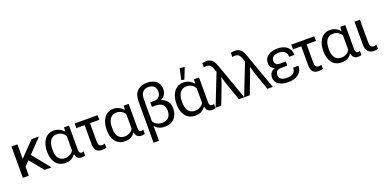

<svg xmlns="http://www.w3.org/2000/svg" viewBox="-8 -1859 6220 3105"><g transform="rotate(-20 3102.0 -306.0)"><path d="M547.9 -539.1H418.9L176.8 -288.6V-539.1H74.7V0H176.8V-153.3L256.3 -236.3L449.7 0H569.3L322.3 -304.7Z M805.7 9.8C884.3 9.8 936.5 -16.6 976.1 -73.7H983.9C994.1 -10.3 1033.2 15.1 1085.9 15.1C1102.1 15.1 1130.4 13.2 1144.5 5.9V-64.5C1134.3 -60.5 1124.5 -58.1 1114.7 -58.1C1076.7 -58.1 1064.9 -81.5 1064.9 -124.5V-539.1H978.5L976.6 -473.6H966.8C930.7 -517.6 870.1 -548.8 804.7 -548.8C649.9 -548.8 586.9 -407.2 586.9 -271.5V-256.3C586.9 -119.6 649.4 9.8 805.7 9.8ZM829.6 -64.9C721.7 -64.9 681.2 -145.5 681.2 -252V-277.3C681.2 -382.8 722.2 -475.1 827.6 -475.1C899.9 -475.1 951.7 -436 972.7 -390.6V-149.4C957.5 -104.5 893.1 -64.9 829.6 -64.9Z M1162.6 -459H1304.7V-138.2C1304.7 -33.7 1345.7 14.2 1433.1 14.2C1457.5 14.2 1493.7 9.8 1509.3 2.4V-67.9C1495.6 -62.5 1479.5 -59.1 1463.9 -59.1C1415 -59.1 1397 -89.4 1397 -144.5V-459H1557.1V-539.1H1162.6Z M1832 9.8C1910.6 9.8 1962.9 -16.6 2002.4 -73.7H2010.3C2020.5 -10.3 2059.6 15.1 2112.3 15.1C2128.4 15.1 2156.7 13.2 2170.9 5.9V-64.5C2160.6 -60.5 2150.9 -58.1 2141.1 -58.1C2103 -58.1 2091.3 -81.5 2091.3 -124.5V-539.1H2004.9L2002.9 -473.6H1993.2C1957 -517.6 1896.5 -548.8 1831.1 -548.8C1676.3 -548.8 1613.3 -407.2 1613.3 -271.5V-256.3C1613.3 -119.6 1675.8 9.8 1832 9.8ZM1856 -64.9C1748 -64.9 1707.5 -145.5 1707.5 -252V-277.3C1707.5 -382.8 1748.5 -475.1 1854 -475.1C1926.3 -475.1 1978 -436 1999 -390.6V-149.4C1983.9 -104.5 1919.4 -64.9 1856 -64.9Z M2254.9 189.9H2348.1V-66.4C2389.6 -14.6 2451.2 9.8 2519 9.8C2662.6 9.8 2744.1 -86.9 2744.1 -226.1C2744.1 -332.5 2689 -384.8 2602.5 -419.4C2657.7 -438 2700.2 -498 2700.2 -573.2C2700.2 -693.8 2608.9 -759.3 2484.9 -759.3C2342.3 -759.3 2254.9 -681.6 2254.9 -519ZM2498.5 -64.9C2418.9 -64.9 2367.7 -105 2348.1 -149.4V-522.5C2348.1 -621.6 2387.2 -686 2483.9 -686C2565.9 -686 2610.8 -637.7 2610.8 -564.9C2610.8 -479.5 2561 -442.4 2489.3 -442.4H2428.2V-364.3H2492.2C2584.5 -364.3 2647.5 -326.7 2647.5 -216.3C2647.5 -126 2598.6 -64.9 2498.5 -64.9Z M3041.5 9.8C3121.6 9.8 3175.3 -17.1 3215.8 -75.7H3223.6C3234.4 -10.7 3274.4 15.6 3328.1 15.6C3344.7 15.6 3373.5 13.7 3388.2 5.9V-65.9C3377.9 -62 3367.7 -59.6 3357.9 -59.6C3318.8 -59.6 3306.6 -83.5 3306.6 -127.4V-551.8H3218.3L3216.3 -484.9H3206.1C3169.4 -529.8 3107.4 -562 3040 -562C2881.8 -562 2817.4 -417 2817.4 -277.8V-262.7C2817.4 -122.6 2881.3 9.8 3041.5 9.8ZM3071.8 -597.7 3147.5 -788.6 3064.5 -801.8 3022.5 -610.4ZM3065.9 -66.4C2955.1 -66.4 2913.6 -148.9 2913.6 -257.8V-284.2C2913.6 -392.1 2955.6 -486.3 3064 -486.3C3137.7 -486.3 3190.9 -446.3 3212.4 -399.9V-152.8C3196.8 -106.9 3130.9 -66.4 3065.9 -66.4Z M3391.6 0H3488.8L3614.7 -330.1C3625 -358.9 3635.7 -394 3644 -423.8H3651.9C3659.7 -395 3668.9 -359.9 3677.2 -331.5L3792.5 0H3885.3L3668 -609.4C3638.2 -694.3 3604 -759.3 3505.4 -759.3C3482.4 -759.3 3457 -757.3 3435.5 -748.5V-676.8C3448.2 -680.7 3464.4 -683.1 3481 -683.1C3546.4 -683.1 3565.9 -645 3585 -592.3L3604 -540Z M3882.3 0H3979.5L4105.5 -330.1C4115.7 -358.9 4126.5 -394 4134.8 -423.8H4142.6C4150.4 -395 4159.7 -359.9 4168 -331.5L4283.2 0H4376L4158.7 -609.4C4128.9 -694.3 4094.7 -759.3 3996.1 -759.3C3973.1 -759.3 3947.8 -757.3 3926.3 -748.5V-676.8C3939 -680.7 3955.1 -683.1 3971.7 -683.1C4037.1 -683.1 4056.6 -645 4075.7 -592.3L4094.7 -540Z M4637.7 14.6C4783.2 14.6 4881.8 -52.2 4882.3 -179.7H4792C4788.6 -91.8 4738.3 -58.6 4640.1 -58.6C4558.1 -58.6 4509.8 -90.8 4509.8 -151.9C4509.8 -216.8 4552.2 -242.7 4615.2 -242.7H4713.4V-314L4615.2 -313.5C4566.9 -313 4526.9 -334.5 4526.9 -391.1C4526.9 -452.1 4572.3 -487.3 4658.2 -487.3C4744.1 -487.3 4789.1 -441.9 4792 -366.7H4881.8C4878.4 -498.5 4781.7 -557.6 4659.2 -557.6C4536.6 -557.6 4432.1 -507.8 4432.1 -392.1C4432.1 -324.7 4461.9 -293 4512.2 -273.9C4455.1 -256.3 4414.6 -214.4 4414.6 -147C4414.6 -35.2 4517.1 14.6 4637.7 14.6Z M4890.6 -459H5032.7V-138.2C5032.7 -33.7 5073.7 14.2 5161.1 14.2C5185.5 14.2 5221.7 9.8 5237.3 2.4V-67.9C5223.6 -62.5 5207.5 -59.1 5191.9 -59.1C5143.1 -59.1 5125 -89.4 5125 -144.5V-459H5285.2V-539.1H4890.6Z M5560.1 9.8C5638.7 9.8 5690.9 -16.6 5730.5 -73.7H5738.3C5748.5 -10.3 5787.6 15.1 5840.3 15.1C5856.4 15.1 5884.8 13.2 5898.9 5.9V-64.5C5888.7 -60.5 5878.9 -58.1 5869.1 -58.1C5831.1 -58.1 5819.3 -81.5 5819.3 -124.5V-539.1H5732.9L5731 -473.6H5721.2C5685.1 -517.6 5624.5 -548.8 5559.1 -548.8C5404.3 -548.8 5341.3 -407.2 5341.3 -271.5V-256.3C5341.3 -119.6 5403.8 9.8 5560.1 9.8ZM5584 -64.9C5476.1 -64.9 5435.5 -145.5 5435.5 -252V-277.3C5435.5 -382.8 5476.6 -475.1 5582 -475.1C5654.3 -475.1 5706.1 -436 5727.1 -390.6V-149.4C5711.9 -104.5 5647.5 -64.9 5584 -64.9Z M6114.3 14.2C6139.2 14.2 6165.5 10.3 6184.1 2.4V-67.9C6168.9 -63 6154.3 -59.1 6137.7 -59.1C6089.4 -59.1 6071.3 -89.8 6071.3 -144.5V-539.1H5978V-143.1C5978 -38.6 6027.8 14.2 6114.3 14.2Z"/></g></svg>

Font: Winston
Style: Regular
Weight: 400
Designer: Vernon Adams, Kim Jin-seong, David Berlow, Cristiano Sobral
Foundry: The Winston Project Authors
Version: Version 3.004